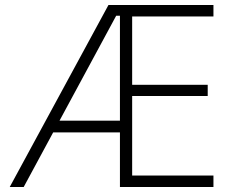

<svg xmlns="http://www.w3.org/2000/svg" viewBox="-20 -750 954 770"><path d="M19 0 415 -730H836V-684H510V-410H813V-365H510V-46H836V0H461V-687H446L75 0ZM175 -219V-266H487V-219Z"/></svg>

Font: M PLUS 2 Light
Style: Regular
Weight: 300
Designer: Coji Morishita
Foundry: UNDERFOREST DESIGN
Version: Version 1.001